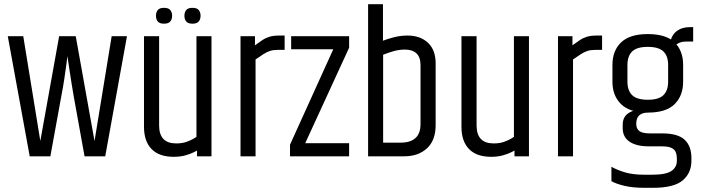

<svg xmlns="http://www.w3.org/2000/svg" viewBox="-20 -740 3323 909"><path d="M508.7 -568.7H581.1L478.2 0H380.3L328.9 -284.5Q324.3 -310.4 319.4 -341.5Q314.6 -372.6 310.1 -401.2Q305.6 -429.8 302.7 -449.8Q299.8 -469.9 299.2 -474.5Q298.6 -468.4 294.7 -438.2Q290.8 -408 284.5 -366.8Q278.3 -325.5 270.3 -284.7L218.4 0H120.7L16.8 -568.7H90.1L170.9 -72.6L260 -568.7H338.6L427.5 -72.1Z M910.1 -568.7H981.3V0H912.8V-27Q910.7 -25.9 896.3 -18.7Q882 -11.4 857.9 -4.5Q833.7 2.4 802.5 2.4Q733.2 2.4 697.5 -34.4Q661.7 -71.2 661.7 -139.9V-568.7H733.3V-146.2Q733.3 -61 814.3 -61Q842.4 -61 863.4 -68.5Q884.3 -76 896.7 -83.6Q909 -91.3 910.1 -91.9ZM718.4 -665.3Q718.4 -681.6 726.8 -692.3Q735.3 -702.9 756.6 -702.9Q777.8 -702.9 786.3 -692.3Q794.9 -681.6 794.9 -665.3Q794.9 -649.2 786.3 -638.5Q777.8 -627.9 756.6 -627.9Q735.3 -627.9 726.8 -638.5Q718.4 -649.2 718.4 -665.3ZM853.1 -665.3Q853.1 -681.6 861.5 -692.3Q869.9 -702.9 891.3 -702.9Q912.5 -702.9 921 -692.3Q929.6 -681.6 929.6 -665.3Q929.6 -649.2 921 -638.5Q912.5 -627.9 891.3 -627.9Q869.9 -627.9 861.5 -638.5Q853.1 -649.2 853.1 -665.3Z M1302.6 -571.7H1327.5V-503.8H1294.2Q1273.4 -503.8 1258.1 -498.8Q1242.8 -493.8 1227.4 -483.8Q1212 -473.8 1189.9 -458.5V0H1118.7V-568.7H1187.2V-525.5Q1207.1 -539.7 1222.1 -550Q1237.1 -560.3 1255.7 -566Q1274.3 -571.7 1302.6 -571.7Z M1358.4 -568.7H1632.9V-514.2L1425 -62H1632.8V0H1353V-54.9L1557.8 -506.7H1358.4Z M1722.7 -720.1H1793.1V-547.2Q1811.3 -554.6 1843 -563.1Q1874.8 -571.7 1909.4 -571.7Q1969.5 -571.7 2006 -537.7Q2042.5 -503.8 2042.5 -439.4V-147.8Q2042.5 -75.3 2001.4 -37.7Q1960.2 0 1894.2 0H1722.7ZM1970.9 -431.6Q1970.9 -469.6 1951.5 -487.5Q1932.2 -505.3 1897.6 -505.3Q1870 -505.3 1844.2 -498Q1818.5 -490.7 1793.9 -480.9V-64.7H1877.4Q1922.4 -64.7 1946.6 -86.1Q1970.9 -107.4 1970.9 -152.8Z M2413.1 -568.7H2484.3V0H2415.8V-27Q2413.7 -25.9 2399.3 -18.7Q2385 -11.4 2360.9 -4.5Q2336.7 2.4 2305.5 2.4Q2236.2 2.4 2200.5 -34.4Q2164.7 -71.2 2164.7 -139.9V-568.7H2236.3V-146.2Q2236.3 -61 2317.3 -61Q2345.4 -61 2366.4 -68.5Q2387.3 -76 2399.7 -83.6Q2412 -91.3 2413.1 -91.9Z M2805.6 -571.7H2830.5V-503.8H2797.2Q2776.4 -503.8 2761.1 -498.8Q2745.8 -493.8 2730.4 -483.8Q2715 -473.8 2692.9 -458.5V0H2621.7V-568.7H2690.2V-525.5Q2710.1 -539.7 2725.1 -550Q2740.1 -560.3 2758.7 -566Q2777.3 -571.7 2805.6 -571.7Z M2928.1 -149.1Q2928.1 -183.2 2951 -201.3Q2974 -219.3 3002.9 -217.7Q3015.4 -217.7 3027.2 -214.4Q3038.9 -211.1 3049 -206.9Q3020.8 -206.9 3006.5 -194.1Q2992.2 -181.3 2992.2 -154.1Q2992.2 -130.8 3006.7 -119.6Q3021.2 -108.4 3057.5 -108.4H3115.6Q3189.3 -108.4 3221.3 -78.4Q3253.4 -48.4 3253.4 8.1V21.3Q3253.4 79.4 3211.8 114.3Q3170.2 149.2 3071.6 149.2H3031.5Q2975.7 149.2 2936.4 139.8Q2897.1 130.5 2874.7 117.8V49.6Q2904.4 66.2 2941.3 76.7Q2978.2 87.2 3030.6 87.2H3066.6Q3133.5 87.2 3159 69.3Q3184.5 51.4 3184.5 21.2V11.5Q3184.5 -5.8 3179.5 -19Q3174.5 -32.2 3159.1 -39.7Q3143.7 -47.2 3111.8 -47.2H3051.6Q2992.6 -47.2 2960.4 -69.3Q2928.1 -91.4 2928.1 -133.1ZM2879.5 -432.7Q2879.5 -499.6 2920.3 -539.1Q2961.1 -578.7 3046.9 -578.7Q3133.7 -578.7 3174 -539.1Q3214.2 -499.6 3214.2 -432.7V-353.1Q3214.2 -287.2 3174 -247Q3133.7 -206.9 3046.9 -206.9Q2961.1 -206.9 2920.3 -247Q2879.5 -287.2 2879.5 -353.1ZM3143.2 -432.5Q3143.2 -474.6 3120.9 -496.4Q3098.5 -518.1 3046.9 -518.1Q2995.2 -518.1 2972.9 -496.4Q2950.5 -474.6 2950.5 -432.5V-353.3Q2950.5 -311.4 2972.9 -289.5Q2995.2 -267.7 3046.9 -267.7Q3098.5 -267.7 3120.9 -289.5Q3143.2 -311.4 3143.2 -353.3ZM3246.5 -611.6H3261.7V-543.2H3228.3Q3207.4 -543.2 3192.6 -535.7Q3177.8 -528.3 3168.4 -515.7L3152.1 -533.6Q3157.8 -572.8 3183.2 -592.2Q3208.6 -611.6 3246.5 -611.6Z"/></svg>

Font: Khand Variable Light
Style: Regular
Weight: 300
Designer: Satya Rajpurohit
Foundry: Indian Type Foundry
Version: Version 3.000